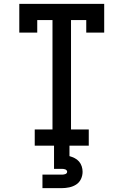

<svg xmlns="http://www.w3.org/2000/svg" viewBox="-20 -755 640 995"><path d="M160 0V-84H252V-651H173V-586H80V-735H520V-586H427V-651H348V-84H440V0ZM200 220V150H300Q304 150 308.5 149.5Q313 149 317.5 147.5Q322 146 325 143Q328 140 328 135Q328 131 325 127.5Q322 124 317.5 122.5Q313 121 308.5 120.5Q304 120 300 120H260V0H340V54Q354 58 367 64.5Q380 71 389.5 82Q399 93 403.5 107Q408 121 408 135Q408 155 399.5 173Q391 191 374.5 201.5Q358 212 338.5 216Q319 220 300 220Z"/></svg>

Font: Iosevka Slab Medium Extended
Style: Regular
Weight: 500
Width: 7
Monospace: yes
Designer: Belleve Invis
Foundry: Belleve Invis
Version: Version 11.1.1; ttfautohint (v1.8.3)